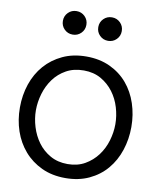

<svg xmlns="http://www.w3.org/2000/svg" viewBox="-121 -1288 1148 1389"><g transform="rotate(10 453.0 -593.0)"><path d="M241.2 -1108.8Q241.2 -1145 266.2 -1170Q291.2 -1195 327.5 -1195Q363.8 -1195 388.8 -1170Q413.8 -1145 413.8 -1108.8Q413.8 -1072.5 388.8 -1047.5Q363.8 -1022.5 327.5 -1022.5Q291.2 -1022.5 266.2 -1047.5Q241.2 -1072.5 241.2 -1108.8ZM501.2 -1108.8Q501.2 -1145 526.2 -1170Q551.2 -1195 587.5 -1195Q623.8 -1195 648.8 -1170Q673.8 -1145 673.8 -1108.8Q673.8 -1072.5 648.8 -1047.5Q623.8 -1022.5 587.5 -1022.5Q551.2 -1022.5 526.2 -1047.5Q501.2 -1072.5 501.2 -1108.8ZM455 8.8Q357.5 8.8 281.2 -26.9Q205 -62.5 151.9 -123.8Q98.8 -185 71.2 -265.6Q43.8 -346.2 43.8 -437.5Q43.8 -528.8 71.2 -610Q98.8 -691.2 151.9 -751.9Q205 -812.5 281.2 -848.1Q357.5 -883.8 455 -883.8Q552.5 -883.8 628.8 -848.1Q705 -812.5 756.9 -751.2Q808.8 -690 835.6 -608.8Q862.5 -527.5 862.5 -437.5Q862.5 -347.5 835.6 -266.2Q808.8 -185 756.9 -123.8Q705 -62.5 628.8 -26.9Q552.5 8.8 455 8.8ZM161.2 -437.5Q161.2 -377.5 180 -316.2Q198.8 -255 235 -205.6Q271.2 -156.2 326.2 -125Q381.2 -93.8 453.8 -93.8Q526.2 -93.8 580.6 -125Q635 -156.2 671.9 -205.6Q708.8 -255 726.9 -316.2Q745 -377.5 745 -437.5Q745 -497.5 726.9 -558.8Q708.8 -620 671.9 -669.4Q635 -718.8 580.6 -750Q526.2 -781.2 453.8 -781.2Q380 -781.2 325 -750.6Q270 -720 233.8 -670.6Q197.5 -621.2 179.4 -560Q161.2 -498.8 161.2 -437.5Z"/></g></svg>

Font: Abordage
Style: Regular
Weight: 400
Designer: Ange Degheest & Eugénie Bidaut
Foundry: Velvetyne Type Foundry
Version: Version 1.000;FEAKit 1.0